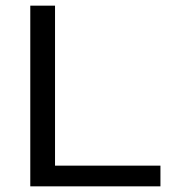

<svg xmlns="http://www.w3.org/2000/svg" viewBox="-20 -659 624 679"><path d="M174.6 0H87.1V-639H174.6ZM132.9 -73.2H547.4V0H132.9Z"/></svg>

Font: Anek Gurmukhi Medium SemiExpanded
Style: Regular
Weight: 500
Width: 6
Version: Version 1.003